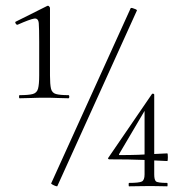

<svg xmlns="http://www.w3.org/2000/svg" viewBox="-20 -655 638 676"><path d="M49 -309Q47 -309 47 -314.5Q47 -320 49 -320Q81 -320 95.5 -324Q110 -328 114 -343Q118 -358 118 -389V-508Q118 -554 116.5 -573Q115 -592 100 -589.5Q85 -587 42 -568Q38 -567 35 -572.5Q32 -578 36 -579L146 -634Q150 -636 153 -632.5Q156 -629 156 -627V-389Q156 -358 159.5 -343Q163 -328 177 -324Q191 -320 221 -320Q224 -320 224 -314.5Q224 -309 221 -309Q204 -309 183 -310Q162 -311 138 -311Q113 -311 90 -310Q67 -309 49 -309ZM182 0Q182 2 176 0Q170 -2 165 -5Q160 -8 160 -9L440 -626Q441 -628 446.5 -626.5Q452 -625 457.5 -622.5Q463 -620 462 -618ZM523 -41Q523 -22 529 -16.5Q535 -11 569 -11Q570 -11 570 -5Q570 1 569 1Q556 1 542.5 0.5Q529 0 510 0Q488 0 469 0.5Q450 1 434 1Q433 1 433 -5Q433 -11 434 -11Q470 -11 479.5 -16Q489 -21 489 -41V-276L504 -290L399 -112Q398 -109 401 -109Q440 -109 466.5 -110Q493 -111 516.5 -112.5Q540 -114 569 -115Q571 -115 571 -101.5Q571 -88 569 -88Q529 -90 483 -92Q437 -94 364 -94Q363 -94 361 -96Q359 -98 361 -99L515 -324Q517 -326 520 -325Q523 -324 523 -322Z"/></svg>

Font: Cormorant Infant Light Light
Style: Regular
Weight: 300
Version: Version 4.001